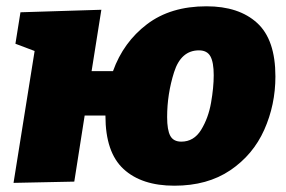

<svg xmlns="http://www.w3.org/2000/svg" viewBox="-20 -575 908 610"><path d="M855 -332Q855 -242 819.5 -162.5Q784 -83 711.5 -34Q639 15 534 15Q430 15 372.5 -38Q315 -91 315 -207V-208H249L216 2L23 6L90 -413L29 -436L45 -536L302 -544L271 -349H339Q372 -441 447 -498Q522 -555 636 -555Q739 -555 797 -502Q855 -449 855 -332ZM659 -336Q659 -377 648.5 -396Q638 -415 612 -415Q555 -415 533 -345.5Q511 -276 511 -203Q511 -162 521 -143.5Q531 -125 556 -125Q596 -125 619 -162.5Q642 -200 650.5 -248.5Q659 -297 659 -336Z"/></svg>

Font: Bitter Pro Black
Style: Italic
Weight: 900
Italic angle: -9°
Designer: Sol Matas, and Bitter project Authors
Foundry: Sol Matas
Version: Version 1.010